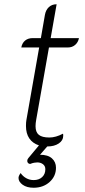

<svg xmlns="http://www.w3.org/2000/svg" viewBox="-20 -679 400 902"><path d="M351 -500Q347 -480 333 -468Q319 -456 299 -456H210L150 -116Q147 -100 147 -86Q147 -58 162.5 -45.5Q178 -33 212 -33Q242 -33 276 -51Q277 -49 277 -41Q277 -19 256 -5Q235 9 203 9H202L168 48Q205 48 224 65Q243 82 243 109Q243 149 213 176Q183 203 138 203Q106 203 86.5 189Q67 175 67 157Q67 147 77 134Q87 149 103 158Q119 167 138 167Q163 167 178 153Q193 139 193 116Q193 101 182 92.5Q171 84 155 84Q149 84 140.5 85.5Q132 87 125 90Q124 91 121 91Q116 91 112 87Q108 83 108 77Q108 70 113 64L163 4Q133 -6 117.5 -29Q102 -52 102 -87Q102 -105 104 -115L164 -456H80Q84 -477 98 -488.5Q112 -500 134 -500H172L191 -609Q195 -632 209.5 -645.5Q224 -659 246 -659L218 -500Z"/></svg>

Font: K2D Thin
Style: Italic
Weight: 100
Italic angle: -10°
Designer: Katatrad Aksorn Co.,Ltd.
Foundry: Cadson Demak Co.,Ltd.
Version: Version 1.000; ttfautohint (v1.6)